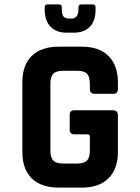

<svg xmlns="http://www.w3.org/2000/svg" viewBox="-20 -856 640 876"><path d="M184 -823Q184 -836 198 -836H248Q262 -836 262 -823V-814Q262 -790 270 -780.5Q278 -771 296 -771H304Q338 -771 338 -814V-823Q338 -836 352 -836H402Q416 -836 416 -823V-812Q416 -761 390 -734Q364 -707 318 -707H282Q238 -707 211 -734Q184 -761 184 -812ZM354 0H248Q168 0 125 -42Q82 -84 82 -163V-480Q82 -559 125 -601Q168 -643 248 -643H354Q432 -643 475 -600.5Q518 -558 518 -480V-450Q518 -428 496 -428H412Q390 -428 390 -450V-474Q390 -506 377 -519.5Q364 -533 332 -533H268Q236 -533 223 -519.5Q210 -506 210 -474V-169Q210 -137 223 -123.5Q236 -110 268 -110H332Q364 -110 377 -123.5Q390 -137 390 -169V-232Q390 -243 380 -243H320Q298 -243 298 -264V-332Q298 -353 320 -353H494Q518 -353 518 -330V-163Q518 -85 475 -42.5Q432 0 354 0Z"/></svg>

Font: RajdhaniMono
Style: Bold
Weight: 700
Monospace: yes
Designer: Satya Rajpurohit, Jyotish Sonowal
Foundry: Indian Type Foundry
Version: Version 1.201;PS 1.0;hotconv 1.0.78;makeotf.lib2.5.61930; tt